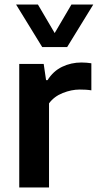

<svg xmlns="http://www.w3.org/2000/svg" viewBox="-20 -828 432 848"><path d="M65 0V-545.5H173L183.5 -474H190Q215 -514 254.5 -533Q294 -552 340 -552Q352 -552 363 -551Q374 -550 383.5 -548.5V-429Q371.5 -431 358.2 -431.8Q345 -432.5 332 -432.5Q295.5 -432.5 257.2 -417.2Q219 -402 196.5 -371.5V0ZM166.5 -620 51 -808H147.5L221.5 -682L295.5 -808H392L276.5 -620Z"/></svg>

Font: Encode Sans SmBold
Style: Regular
Weight: 600
Designer: Multiple Designers
Foundry: Impallari Type
Version: Version 3.002; ttfautohint (v1.8.3) -l 8 -r 50 -G 200 -x 14 